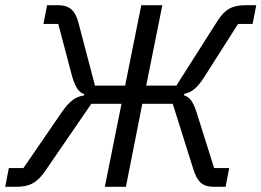

<svg xmlns="http://www.w3.org/2000/svg" viewBox="-31 -718 1005 738"><path d="M-11 0H31C83 0 112 -15 145 -64L320 -319H436L372 0H453L516 -319H633L712 -68C728 -17 749 0 791 0H836L850 -72H792L725 -285C710 -332 696 -345 676 -352L677 -357C704 -363 725 -377 751 -417L884 -626H940L954 -698H915C861 -698 834 -683 804 -636L647 -389H531L593 -698H512L450 -389H334L271 -629C258 -680 234 -698 192 -698H150L136 -626H193L246 -425C260 -378 273 -363 293 -356L292 -351C260 -347 236 -329 208 -289L59 -72H3Z"/></svg>

Font: Braiins Sans
Style: Italic
Weight: 400
Italic angle: -11.31°
Designer: Mike Abbink, Paul van der Laan, Pieter van Rosmalen, Jiri Chlebus, Lubos Buracinsky
Foundry: Bold Monday, Sudetype
Version: Version 1.000;hotconv 1.0.109;makeotfexe 2.5.65596